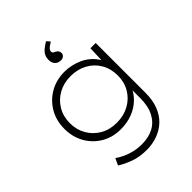

<svg xmlns="http://www.w3.org/2000/svg" viewBox="-270 -911 1288 1288"><g transform="rotate(-45 374.0 -267.0)"><path d="M361 230Q291 230 238.5 210.5Q186 191 149 167L171 119Q193 135 221.5 148.5Q250 162 286 171Q322 180 364 180Q427 180 474 155.5Q521 131 547.5 80Q574 29 574 -49V-139L589 -151Q570 -103 534 -67Q498 -31 447 -11Q396 9 335 9Q258 9 198 -26Q138 -61 103 -122Q68 -183 68 -261Q68 -340 104 -401Q140 -462 201 -497Q262 -532 339 -532Q372 -532 405 -524.5Q438 -517 466.5 -504Q495 -491 519 -471Q543 -451 561 -425.5Q579 -400 590 -369L569 -382L574 -520H624V-48Q624 23 603.5 75Q583 127 547 161Q511 195 462.5 212.5Q414 230 361 230ZM346 -41Q413 -41 464.5 -69.5Q516 -98 545.5 -147.5Q575 -197 575 -261Q575 -326 545.5 -376Q516 -426 464.5 -454Q413 -482 347 -482Q282 -482 231 -453.5Q180 -425 150.5 -375.5Q121 -326 121 -262Q121 -199 150 -149Q179 -99 229.5 -70Q280 -41 346 -41ZM379 -602Q351 -602 335.5 -618.5Q320 -635 320 -663Q320 -680 324.5 -693.5Q329 -707 338.5 -718.5Q348 -730 362.5 -741Q377 -752 397 -764L418 -740Q402 -730 391.5 -722Q381 -714 376 -707Q371 -700 371 -691Q371 -681 377.5 -676.5Q384 -672 393 -668Q403 -664 409 -655Q415 -646 415 -635Q415 -621 404.5 -611.5Q394 -602 379 -602Z"/></g></svg>

Font: Lexend Exa ExtraLight
Style: Regular
Weight: 250
Designer: Bonnie Shaver-Troup, Thomas Jockin
Foundry: Lexend
Version: Version 1.007